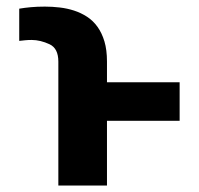

<svg xmlns="http://www.w3.org/2000/svg" viewBox="-20 -573 614 593"><path d="M118.6 -552.6Q141.3 -552.6 164.4 -549.9Q187.5 -547.2 208.8 -540.3Q230.1 -533.4 248.8 -521.3Q267.4 -509.2 281.1 -490.2Q294.7 -471.2 302.6 -445Q310.4 -418.7 310.4 -382.8V-318.9H534.8V-199.9H310.4V0H160.2V-382.8Q160.2 -423.3 133.5 -436.1Q104.8 -449.6 77.4 -449.6Q67.5 -449.6 58.1 -448.7Q48.7 -447.8 39.4 -446.7V-546.2Q55.8 -549 75.3 -550.8Q94.8 -552.6 118.6 -552.6Z"/></svg>

Font: Inter P
Style: Bold
Weight: 700
Designer: Rasmus Andersson
Foundry: rsms
Version: Version 3.018;git-588b23468